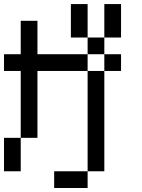

<svg xmlns="http://www.w3.org/2000/svg" viewBox="-20 -937 707 957"><path d="M0 -83.3V-250H83.3V-83.3ZM0 -583.3V-666.7H83.3V-833.3H166.7V-666.7H416.7V-583.3H166.7V-250H83.3V-583.3ZM333.3 -750V-916.7H416.7V-750ZM500 -83.3H416.7V-583.3H500ZM500 -583.3V-666.7H583.3V-583.3ZM500 -750V-666.7H416.7V-750ZM500 -916.7H583.3V-750H500ZM250 0V-83.3H416.7V0Z"/></svg>

Font: Galmuri11 Condensed
Style: Regular
Weight: 400
Width: 3
Designer: Lee Minseo (quiple)
Version: Version 2.399;hotconv 1.1.1;makeotfexe 2.6.0 DEVELOPMENT